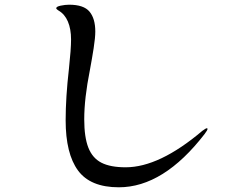

<svg xmlns="http://www.w3.org/2000/svg" viewBox="-20 -774 1040 816"><path d="M259 -263Q259 -360 273 -482Q282 -565 282 -606Q282 -651 268.5 -682.5Q255 -714 229 -729Q228 -730 223.5 -733Q219 -736 219 -739Q219 -746 238 -750Q257 -754 274 -754Q336 -754 360.5 -724.5Q385 -695 385 -640Q385 -614 378 -569Q371 -524 362 -476Q338 -356 338 -267Q338 -191 355.5 -146.5Q373 -102 411 -82.5Q449 -63 514 -63Q657 -63 840 -218Q855 -229 859 -229Q862 -229 862 -226Q862 -221 850 -205Q675 22 485 22Q364 22 311.5 -49.5Q259 -121 259 -263Z"/></svg>

Font: Shippori Mincho SemiBold
Style: Regular
Weight: 600
Designer: FONTDASU
Foundry: FONTDASU / Google Inc. / but / Adobe
Version: Version 3.110; ttfautohint (v1.8.3)